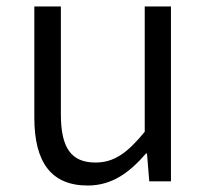

<svg xmlns="http://www.w3.org/2000/svg" viewBox="-20 -560 642 593"><path d="M251 13C326 13 380 -27 431 -86H434L441 0H508V-540H427V-153C373 -87 332 -58 275 -58C200 -58 168 -103 168 -207V-540H86V-197C86 -59 138 13 251 13Z"/></svg>

Font: ChiuKong Gothic MN Normal
Style: Regular
Weight: 350
Designer: Ryoko NISHIZUKA 西塚涼子 (kana, bopomofo & ideographs); Paul D. Hunt (Latin, Greek & Cyrillic); Sandoll Communications 산돌커뮤니
Foundry: Adobe
Version: Version 1.300